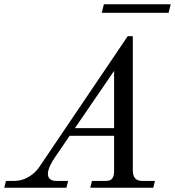

<svg xmlns="http://www.w3.org/2000/svg" viewBox="-64 -882 822 902"><path d="M414 -822H728L738 -862H424ZM288 -280 472 -549V-280ZM-44 0H248L256 -32H201C170 -32 161 -48 161 -66C161 -90 181 -124 195 -144L263 -244H472V-78C472 -37 453 -32 430 -32H368L360 0H656L664 -32H608C581 -32 563 -40 560 -75V-712H536L125 -104C104 -70 61 -32 1 -32H-36Z"/></svg>

Font: Old Standard
Style: Italic
Weight: 400
Italic angle: -15.2°
Designer: Alexey Kryukov <alexios@thessalonica.org.ru>
Version: Version 2.0